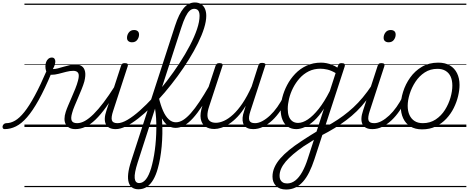

<svg xmlns="http://www.w3.org/2000/svg" viewBox="-197 -1024 3780 1548"><path d="M-159 17Q-170 17 -174 9.5Q-178 2 -176 -7Q-174 -16 -166 -23.5Q-158 -31 -146 -31Q-111 -31 -75.5 -51.5Q-40 -72 -1 -120.5Q38 -169 83.5 -253Q129 -337 183 -463L219 -438Q164 -306 115 -218Q66 -130 21 -78.5Q-24 -27 -68.5 -5Q-113 17 -159 17ZM411 17Q383 17 363.5 7Q344 -3 333.5 -21.5Q323 -40 323 -65.5Q323 -91 333 -122Q340 -144 353 -174.5Q366 -205 381 -239.5Q396 -274 410 -308.5Q424 -343 432 -374Q444 -419 433 -436Q422 -453 394 -453Q368 -453 337 -445Q306 -437 275.5 -429Q245 -421 218 -421Q203 -421 191.5 -429Q180 -437 174.5 -452.5Q169 -468 169 -490Q169 -508 175 -524Q181 -540 193 -550Q205 -560 221 -560Q235 -560 242 -551Q249 -542 249 -528Q249 -517 244 -500.5Q239 -484 229 -467Q247 -467 268.5 -472.5Q290 -478 314.5 -485.5Q339 -493 364 -498.5Q389 -504 412 -504Q443 -504 463 -490Q483 -476 489 -446Q495 -416 483 -367Q475 -339 461 -304.5Q447 -270 432 -235Q417 -200 404 -169Q391 -138 385 -115Q372 -72 381 -51.5Q390 -31 425 -31Q435 -31 439 -23.5Q443 -16 441 -7Q439 2 431.5 9.5Q424 17 411 17ZM0 475H568V485H0ZM0 -20H568V0H0ZM0 -505H568V-500H0ZM0 -995H568V-985H0Z M410 17Q399 17 394.5 9.5Q390 2 391.5 -7Q393 -16 401.5 -23.5Q410 -31 425 -31Q455 -31 487.5 -49Q520 -67 557.5 -104Q595 -141 637.5 -197Q680 -253 729 -330Q736 -341 745 -339.5Q754 -338 759 -330Q764 -322 758 -312Q705 -225 659.5 -162Q614 -99 573 -59.5Q532 -20 492 -1.5Q452 17 410 17ZM567 475V485ZM567 -20V0ZM567 -505V-500ZM567 -995V-985Z M736 17Q706 17 686 7Q666 -3 656.5 -22.5Q647 -42 648 -69.5Q649 -97 661 -132L779 -494Q783 -506 789 -510.5Q795 -515 809 -515Q825 -515 831 -509Q837 -503 833 -491L715 -129Q698 -78 705 -54.5Q712 -31 750 -31Q761 -31 765 -23.5Q769 -16 767.5 -7Q766 2 758 9.5Q750 17 736 17ZM867 -683Q850 -683 838.5 -692Q827 -701 827 -719Q827 -743 842 -762.5Q857 -782 884 -782Q902 -782 913 -773Q924 -764 924 -745Q924 -722 909.5 -702.5Q895 -683 867 -683ZM568 475H893V485H568ZM568 -20H893V0H568ZM568 -505H893V-500H568ZM568 -995H893V-985H568Z M736 17Q724 17 720 9.5Q716 2 719 -7Q722 -16 730.5 -23.5Q739 -31 751 -31Q785 -31 831 -58Q877 -85 930 -132Q983 -179 1039 -240Q1095 -301 1149 -371.5Q1203 -442 1250.5 -515Q1298 -588 1334.5 -658Q1371 -728 1391.5 -789Q1412 -850 1412 -896Q1412 -908 1420 -914.5Q1428 -921 1439 -921Q1450 -921 1458 -914.5Q1466 -908 1466 -896Q1466 -853 1448.5 -797Q1431 -741 1399.5 -677Q1368 -613 1326 -545Q1284 -477 1234.5 -409.5Q1185 -342 1131.5 -279Q1078 -216 1023.5 -162.5Q969 -109 917 -68.5Q865 -28 819 -5.5Q773 17 736 17ZM893 475V485ZM893 -20V0ZM893 -505V-500ZM893 -995V-985Z M919 502Q890 502 870 489Q850 476 841 448Q832 420 836.5 377Q841 334 861 273L1214 -815Q1246 -914 1284.5 -959Q1323 -1004 1374 -1004Q1404 -1004 1424.5 -990.5Q1445 -977 1455.5 -953Q1466 -929 1466 -897Q1466 -885 1458 -878.5Q1450 -872 1439 -872Q1428 -872 1420 -878.5Q1412 -885 1412 -897Q1412 -915 1407.5 -927.5Q1403 -940 1393.5 -946.5Q1384 -953 1369 -953Q1349 -953 1332 -937.5Q1315 -922 1298.5 -888.5Q1282 -855 1264 -799L1083 -240Q1094 -197 1100.5 -148Q1107 -99 1110 -48Q1113 3 1112 55Q1111 107 1106.5 156.5Q1102 206 1094 251.5Q1086 297 1075 335Q1061 386 1039.5 423.5Q1018 461 988.5 481.5Q959 502 919 502ZM925 452Q941 452 954.5 444Q968 436 980 421Q992 406 1002 384Q1012 362 1021 334Q1030 303 1038 265Q1046 227 1051.5 185.5Q1057 144 1060 100.5Q1063 57 1063.5 13.5Q1064 -30 1061.5 -71Q1059 -112 1053 -148L913 286Q885 373 889 412.5Q893 452 925 452ZM893 475H1331V485H893ZM893 -20H1331V0H893ZM893 -505H1331V-500H893ZM893 -995H1331V-985H893Z M1219 7Q1189 7 1164 -7.5Q1139 -22 1119 -52Q1099 -82 1083.5 -126.5Q1068 -171 1058 -230Q1056 -242 1061.5 -247Q1067 -252 1074 -250Q1081 -248 1083 -239Q1098 -175 1118 -130Q1138 -85 1164 -61.5Q1190 -38 1221 -38Q1250 -38 1279.5 -56.5Q1309 -75 1341.5 -111.5Q1374 -148 1411 -203.5Q1448 -259 1491 -334Q1496 -341 1502 -340.5Q1508 -340 1512.5 -335Q1517 -330 1519 -322Q1521 -314 1516 -307Q1472 -228 1433 -169Q1394 -110 1358.5 -71Q1323 -32 1288.5 -12.5Q1254 7 1219 7ZM1330 475V485ZM1330 -20V0ZM1330 -505V-500ZM1330 -995V-985Z M1531 16Q1487 16 1458 -4.5Q1429 -25 1421.5 -66.5Q1414 -108 1435 -172L1541 -494Q1546 -506 1552 -510.5Q1558 -515 1572 -515Q1588 -515 1594.5 -509Q1601 -503 1596 -491L1489 -165Q1475 -123 1475.5 -93.5Q1476 -64 1493.5 -49Q1511 -34 1544 -34Q1574 -34 1609.5 -50Q1645 -66 1683 -101Q1721 -136 1758.5 -191.5Q1796 -247 1832 -327L1886 -496Q1890 -508 1896 -512.5Q1902 -517 1916 -517Q1933 -517 1939.5 -511.5Q1946 -506 1941 -494L1822 -128Q1805 -77 1813 -54Q1821 -31 1859 -31Q1869 -31 1873 -23.5Q1877 -16 1875.5 -7Q1874 2 1866 9.5Q1858 17 1844 17Q1818 17 1799.5 9Q1781 1 1771 -14.5Q1761 -30 1759 -52Q1757 -74 1763 -101L1784 -171Q1752 -118 1718 -82.5Q1684 -47 1651 -25.5Q1618 -4 1587.5 6Q1557 16 1531 16ZM1331 475H2002V485H1331ZM1331 -20H2002V0H1331ZM1331 -505H2002V-500H1331ZM1331 -995H2002V-985H1331Z M1844 17Q1833 17 1828.5 9.5Q1824 2 1825.5 -7Q1827 -16 1835.5 -23.5Q1844 -31 1859 -31Q1887 -31 1918 -47.5Q1949 -64 1980 -93Q2011 -122 2039 -161.5Q2067 -201 2090 -247Q2095 -257 2104 -256.5Q2113 -256 2119.5 -249.5Q2126 -243 2121 -233Q2096 -179 2065 -133Q2034 -87 1998 -53.5Q1962 -20 1923.5 -1.5Q1885 17 1844 17ZM2001 475V485ZM2001 -20V0ZM2001 -505V-500ZM2001 -995V-985Z M2110 504Q2057 504 2028.5 475Q2000 446 2000 400Q2000 362 2016 325.5Q2032 289 2062.5 254Q2093 219 2135.5 184.5Q2178 150 2230 116Q2251 102 2272 88.5Q2293 75 2314 62Q2335 49 2355 37L2415 -148Q2376 -88 2336 -51.5Q2296 -15 2259.5 1Q2223 17 2192 17Q2153 17 2124.5 -2Q2096 -21 2081 -57Q2066 -93 2066 -141Q2066 -186 2079 -237.5Q2092 -289 2118 -338.5Q2144 -388 2183 -429Q2222 -470 2274.5 -494.5Q2327 -519 2392 -519Q2413 -519 2436 -514.5Q2459 -510 2481.5 -501Q2504 -492 2523 -479L2529 -496Q2532 -507 2538.5 -511Q2545 -515 2558 -515Q2576 -515 2581 -507.5Q2586 -500 2582 -488L2338 260Q2319 318 2296.5 363.5Q2274 409 2246 440.5Q2218 472 2184.5 488Q2151 504 2110 504ZM2118 455Q2153 455 2183.5 431.5Q2214 408 2239.5 362.5Q2265 317 2285 254L2334 103Q2320 112 2306 121Q2292 130 2277.5 139Q2263 148 2249 157Q2203 189 2167 219.5Q2131 250 2106.5 279Q2082 308 2069.5 336.5Q2057 365 2057 394Q2057 412 2063.5 425.5Q2070 439 2083.5 447Q2097 455 2118 455ZM2206 -33Q2243 -33 2285 -61Q2327 -89 2372.5 -146Q2418 -203 2462 -290L2509 -435Q2473 -456 2443 -463Q2413 -470 2386 -470Q2334 -470 2292 -449Q2250 -428 2218.5 -392.5Q2187 -357 2165.5 -314.5Q2144 -272 2133.5 -228Q2123 -184 2123 -146Q2123 -111 2132 -86Q2141 -61 2160 -47Q2179 -33 2206 -33ZM2002 475H2637V485H2002ZM2002 -20H2637V0H2002ZM2002 -505H2637V-500H2002ZM2002 -995H2637V-985H2002Z M2391 70Q2383 75 2377.5 70Q2372 65 2370 56.5Q2368 48 2370 39.5Q2372 31 2381 26Q2434 -3 2481 -31Q2528 -59 2570.5 -90.5Q2613 -122 2652 -158Q2691 -194 2728 -238.5Q2765 -283 2801 -337Q2810 -348 2818 -346.5Q2826 -345 2829.5 -336.5Q2833 -328 2826 -317Q2791 -260 2755 -213Q2719 -166 2679.5 -127.5Q2640 -89 2595.5 -55.5Q2551 -22 2500.5 9Q2450 40 2391 70ZM2637 475V485ZM2637 -20V0ZM2637 -505V-500ZM2637 -995V-985Z M2805 17Q2775 17 2755 7Q2735 -3 2725.5 -22.5Q2716 -42 2717 -69.5Q2718 -97 2730 -132L2848 -494Q2852 -506 2858 -510.5Q2864 -515 2878 -515Q2894 -515 2900 -509Q2906 -503 2902 -491L2784 -129Q2767 -78 2774 -54.5Q2781 -31 2819 -31Q2830 -31 2834 -23.5Q2838 -16 2836.5 -7Q2835 2 2827 9.5Q2819 17 2805 17ZM2936 -683Q2919 -683 2907.5 -692Q2896 -701 2896 -719Q2896 -743 2911 -762.5Q2926 -782 2953 -782Q2971 -782 2982 -773Q2993 -764 2993 -745Q2993 -722 2978.5 -702.5Q2964 -683 2936 -683ZM2637 475H2962V485H2637ZM2637 -20H2962V0H2637ZM2637 -505H2962V-500H2637ZM2637 -995H2962V-985H2637Z M2805 17Q2794 17 2789.5 9.5Q2785 2 2786.5 -7Q2788 -16 2796.5 -23.5Q2805 -31 2820 -31Q2848 -31 2879 -47.5Q2910 -64 2941 -93Q2972 -122 3000 -161.5Q3028 -201 3051 -247Q3056 -257 3065 -256.5Q3074 -256 3080.5 -249.5Q3087 -243 3082 -233Q3057 -179 3026 -133Q2995 -87 2959 -53.5Q2923 -20 2884.5 -1.5Q2846 17 2805 17ZM2962 475V485ZM2962 -20V0ZM2962 -505V-500ZM2962 -995V-985Z M3206 19Q3150 19 3111.5 -4.5Q3073 -28 3053.5 -70.5Q3034 -113 3034 -168Q3034 -223 3053 -284Q3072 -345 3110 -398.5Q3148 -452 3204.5 -485.5Q3261 -519 3337 -519Q3392 -519 3430 -496.5Q3468 -474 3488 -433.5Q3508 -393 3508 -339Q3508 -298 3496.5 -249.5Q3485 -201 3461.5 -153.5Q3438 -106 3401.5 -67Q3365 -28 3316.5 -4.5Q3268 19 3206 19ZM3212 -31Q3271 -31 3316 -61Q3361 -91 3390.5 -138Q3420 -185 3435 -237Q3450 -289 3450 -334Q3450 -376 3436.5 -406Q3423 -436 3396 -452.5Q3369 -469 3330 -469Q3272 -469 3227.5 -440Q3183 -411 3152.5 -364.5Q3122 -318 3106 -266.5Q3090 -215 3090 -171Q3090 -128 3104.5 -96.5Q3119 -65 3146 -48Q3173 -31 3212 -31ZM2962 475H3563V485H2962ZM2962 -20H3563V0H2962ZM2962 -505H3563V-500H2962ZM2962 -995H3563V-985H2962Z"/></svg>

Font: Playwrite CZ Guides
Style: Regular
Weight: 400
Designer: Veronika Burian, José Scaglione
Foundry: TypeTogether
Version: Version 1.003